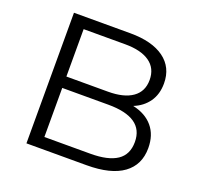

<svg xmlns="http://www.w3.org/2000/svg" viewBox="-123 -833 999 967"><g transform="rotate(20 377.0 -350.0)"><path d="M699 -187Q699 -97 632.5 -48.5Q566 0 436 0H114V-700H416Q533 -700 597.5 -653Q662 -606 662 -520Q662 -462 633.5 -421.5Q605 -381 555 -361Q624 -346 661.5 -301.5Q699 -257 699 -187ZM188 -639V-385H411Q496 -385 542 -417.5Q588 -450 588 -512Q588 -574 542 -606.5Q496 -639 411 -639ZM625 -193Q625 -324 435 -324H188V-61H435Q529 -61 577 -93Q625 -125 625 -193Z"/></g></svg>

Font: APTA Sans Regular
Style: Regular
Weight: 400
Version: Version 7.200